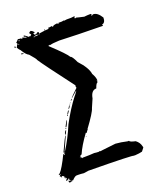

<svg xmlns="http://www.w3.org/2000/svg" viewBox="-146 -840 812 975"><g transform="rotate(-20 260.5 -352.5)"><path d="M62 -723.6Q62.5 -719.7 65.9 -719.7H67.9V-723.6ZM152.8 -59.6V-55.7H154.8V-59.6ZM88.4 -112.3V-108.4Q92.3 -108.4 92.3 -112.3ZM56.2 -708V-704.1L60.1 -702.1Q58.1 -706.1 58.1 -708ZM142.1 -715.8V-711.9Q145.5 -713.9 149.9 -713.9V-715.8ZM169.4 -719.7V-717.8H177.2V-719.7ZM151.9 -719.7V-713.9Q154.3 -715.8 165.5 -715.8Q165.5 -719.7 161.6 -719.7ZM138.2 -749Q144.5 -747.1 153.8 -737.3V-733.4H146Q148.4 -723.6 151.9 -723.6H153.8Q160.6 -723.6 169.4 -731.4Q172.4 -731.4 175.3 -725.6Q173.3 -725.6 173.3 -723.6Q175.3 -723.6 175.3 -721.7Q210.9 -727.5 228 -727.5L226.1 -731.4V-733.4H233.9L247.6 -735.4V-731.4H253.4Q253.4 -736.8 278.8 -739.3V-735.4H284.7V-739.3H302.2L314 -741.2Q315.9 -741.2 315.9 -739.3L329.6 -741.2H353L372.6 -743.2V-741.2L368.7 -733.4Q372.6 -731.4 374.5 -731.4L378.4 -733.4Q383.3 -731.4 418.5 -723.6Q435.5 -725.6 447.8 -725.6H453.6L457.5 -723.6L453.6 -715.8H457.5L463.4 -719.7H465.3Q487.8 -719.7 508.3 -686.5Q508.3 -659.2 490.7 -655.3H488.8L492.7 -649.4Q490.7 -649.4 490.7 -647.5Q345.2 -649.4 257.3 -653.3Q214.8 -651.4 208.5 -647.5L204.6 -649.4Q201.2 -647.5 196.8 -647.5V-645.5Q272.5 -575.2 282.7 -555.7Q291 -555.7 308.1 -518.6Q352.1 -471.7 356.9 -436.5Q370.1 -414.6 370.6 -395.5L366.7 -397.5V-395.5Q368.7 -392.1 368.7 -387.7Q360.4 -387.7 351.1 -360.4Q323.2 -360.4 315.9 -319.3L296.4 -274.4Q291 -252.4 237.8 -180.7Q239.7 -180.7 239.7 -178.7Q236.3 -178.7 228 -165H226.1Q226.1 -167 224.1 -167Q183.6 -111.8 166.5 -71.3Q157.7 -68.8 156.7 -63.5L162.6 -51.8L166.5 -53.7H174.3Q203.1 -53.7 229 -55.7Q241.7 -53.7 254.4 -53.7L258.3 -55.7Q260.3 -55.7 260.3 -53.7Q340.8 -63.5 346.2 -63.5Q375.5 -61.5 408.7 -53.7H416.5Q416.5 -46.9 447.8 -40Q467.3 -24.9 471.2 -4.9Q473.1 -1.5 473.1 2.9L459.5 20.5Q446.8 24.4 416.5 26.4V24.4Q414.6 24.4 414.6 26.4Q414.6 21 170.4 18.6Q165.5 18.6 145 22.5Q127.9 20.5 115.7 20.5H106Q96.7 20.5 80.6 38.1H76.7V34.2H74.7V42L70.8 40L61 43.9Q57.1 36.1 57.1 32.2H59.1Q62.5 34.2 66.9 34.2H70.8L61 24.4H64.9V20.5L49.3 30.3Q49.3 28.3 47.4 28.3Q47.4 25.4 55.2 16.6Q51.3 16.6 51.3 10.7H49.3V14.6H45.4V2.9L33.7 -2.9V4.9H31.7Q31.7 1 23.9 -4.9L31.7 -12.7V-14.6L23.9 -10.7L22 -14.6Q33.7 -16.1 64.9 -75.2Q79.1 -104.5 80.6 -104.5H82.5Q82.5 -98.6 86.4 -98.6L88.4 -102.5V-104.5H84.5V-114.3Q117.2 -186 122.6 -190.4V-186.5Q90.3 -115.7 90.3 -114.3H92.3Q127.9 -170.4 155.8 -237.3Q193.8 -308.6 233.9 -360.4Q235.4 -360.4 251.5 -383.8H249.5L218.3 -356.4V-358.4Q218.3 -360.4 257.3 -397.5V-399.4Q257.3 -403.8 255.4 -407.2L257.3 -411.1Q140.1 -565.4 118.7 -598.6Q118.7 -604.5 89.4 -637.7Q72.8 -646 56.2 -674.8Q49.3 -680.7 42.5 -692.4Q48.8 -708 52.2 -708V-711.9L48.3 -717.8Q50.3 -717.8 62 -731.4H65.9L75.7 -729.5Q75.7 -731.4 77.6 -731.4Q78.1 -727.5 81.5 -727.5H87.4L85.4 -731.4H87.4L106.9 -723.6V-725.6Q106.9 -729.5 95.2 -733.4V-735.4L97.2 -739.3Q103.5 -736.3 118.7 -723.6L122.6 -725.6Q126.5 -723.6 128.4 -723.6Q128.4 -726.6 134.3 -729.5Q134.3 -732.4 126.5 -741.2Q134.3 -749 138.2 -749ZM218.3 -151.4H220.2V-147.5H218.3ZM132.3 -213.9H134.3V-211.9Q125.5 -192.4 122.6 -192.4V-194.3Q122.6 -204.1 132.3 -213.9ZM134.3 -223.6H138.2V-219.7H134.3ZM155.8 -260.7V-258.8Q145 -231 140.1 -227.5H138.2V-231.4Q152.3 -260.7 155.8 -260.7ZM169.4 -286.1V-282.2Q169.4 -278.3 165.5 -278.3V-282.2Q166 -286.1 169.4 -286.1ZM179.2 -303.7H181.2V-301.8Q172.4 -286.1 169.4 -286.1V-290Q176.8 -303.7 179.2 -303.7ZM194.8 -327.1V-325.2Q189.5 -312 183.1 -309.6V-311.5Q190.4 -326.2 194.8 -327.1ZM196.8 -333H198.7V-329.1H196.8ZM200.7 -338.9H202.6V-335H200.7ZM216.3 -354.5V-352.5Q216.3 -349.6 208.5 -344.7V-346.7Q208.5 -349.6 216.3 -354.5ZM52.2 -657.2H54.2L64 -655.3V-651.4H62L52.2 -653.3ZM34.7 -702.1Q37.6 -702.1 40.5 -694.3H38.6Q30.8 -697.3 30.8 -700.2ZM204.6 -731.4H208.5V-727.5H204.6Z"/></g></svg>

Font: Mister Brush
Style: Regular
Weight: 400
Designer: GGBotNet
Foundry: GGBotNet
Version: 1.00